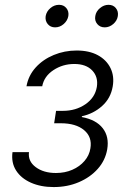

<svg xmlns="http://www.w3.org/2000/svg" viewBox="-20 -759 527 786"><path d="M199.7 6.8Q147 6.8 106.4 -11.2Q65.9 -29.3 45.7 -61.3Q25.4 -93.3 31.2 -136.2H98.6Q93.8 -99.1 126 -75Q158.2 -50.8 209 -50.8Q246.1 -50.8 276.1 -64Q306.2 -77.1 325.9 -100.1Q345.7 -123 350.1 -151.9Q357.9 -198.2 324.2 -226.3Q290.5 -254.4 229 -254.4H201.7L209.5 -305.2H237.3Q290.5 -305.2 329.8 -332.3Q369.1 -359.4 376.5 -403.3Q382.8 -444.3 357.4 -470.7Q332 -497.1 284.2 -497.1Q236.8 -497.1 198.7 -471.9Q160.6 -446.8 152.8 -405.8H88.4Q96.2 -449.7 126 -482.7Q155.8 -515.6 200 -533.9Q244.1 -552.2 293.9 -552.2Q345.2 -552.2 380.6 -533Q416 -513.7 432.4 -480.2Q448.7 -446.8 441.4 -404.8Q433.1 -356.4 397.9 -325Q362.8 -293.5 315.4 -283.2L314.9 -279.8Q373.5 -269 400.6 -234.1Q427.7 -199.2 418.9 -147.5Q411.1 -102.5 380.4 -67.9Q349.6 -33.2 302.7 -13.2Q255.9 6.8 199.7 6.8ZM408.7 -647Q389.6 -647 378.2 -660.6Q366.7 -674.3 370.1 -693.4Q373 -712.4 389.2 -725.8Q405.3 -739.3 424.3 -739.3Q443.4 -739.3 454.3 -725.8Q465.3 -712.4 462.4 -693.4Q459.5 -674.3 443.6 -660.6Q427.7 -647 408.7 -647ZM205.6 -647Q186.5 -647 175.3 -660.6Q164.1 -674.3 167 -693.4Q170.4 -712.4 186.3 -725.8Q202.1 -739.3 221.7 -739.3Q240.7 -739.3 251.7 -725.8Q262.7 -712.4 259.8 -693.4Q256.3 -674.3 240.7 -660.6Q225.1 -647 205.6 -647Z"/></svg>

Font: Inter Light
Style: Italic
Weight: 300
Italic angle: -9.3988°
Designer: Rasmus Andersson
Foundry: rsms
Version: Version 4.001;git-66647c0bb